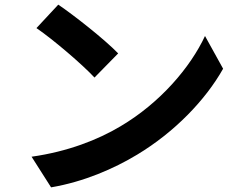

<svg xmlns="http://www.w3.org/2000/svg" viewBox="-20 -769 1040 827"><path d="M231 -749 137 -648C210 -598 335 -491 387 -435L489 -539C431 -599 299 -703 231 -749ZM116 -94 200 38C341 14 470 -42 571 -103C732 -200 865 -338 941 -473L863 -614C800 -479 670 -326 499 -225C402 -167 272 -116 116 -94Z"/></svg>

Font: Noto Sans T Chinese Bold
Style: Bold
Weight: 700
Designer: Ryoko NISHIZUKA (kana & ideographs); Paul D. Hunt (Latin, Greek & Cyrillic); Wenlong ZHANG (bopomofo); Sandoll Communica
Foundry: Adobe Systems Incorporated
Version: Version 1.000;PS 1;hotconv 1.0.78;makeotf.lib2.5.61930